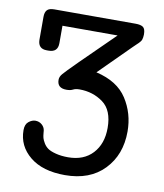

<svg xmlns="http://www.w3.org/2000/svg" viewBox="-77 -508 680 797"><g transform="rotate(10 262.5 -109.0)"><path d="M48.8 71.8Q48.8 46.9 63 35.9Q77.1 24.9 90.8 24.9Q106.9 24.9 118.4 34.9Q129.9 44.9 131.8 59.1L132.8 69.8Q133.8 82 136 90.1Q138.2 98.1 145.5 110.6Q152.8 123 164.3 131.1Q175.8 139.2 198.5 145Q221.2 150.9 250 150.9Q315.9 150.9 353.5 110.4Q391.1 69.8 391.1 2.9Q391.1 -72.3 348.1 -103.5Q305.2 -134.8 249 -134.8Q231.9 -134.8 221.9 -129.4Q211.9 -124 195.8 -124H194.8Q155.8 -124 155.8 -159.2Q155.8 -172.4 167 -185.1Q185.1 -207 365.2 -382.8H132.8V-309.1Q132.8 -271 94.2 -271H85.9Q49.8 -271 48.8 -308.1V-405.8Q48.8 -424.8 57.4 -434.3Q65.9 -443.8 87.9 -443.8H430.2Q452.1 -443.8 462.2 -436.5Q472.2 -429.2 472.2 -405.8Q472.2 -398.9 471.2 -393.6Q470.2 -388.2 469 -384Q467.8 -379.9 463.9 -375Q460 -370.1 457.5 -367.7Q455.1 -365.2 447.5 -358.2Q439.9 -351.1 435.1 -346.2L305.2 -216.8Q396 -195.8 435.5 -134.5Q475.1 -73.2 475.1 2.9Q475.1 101.1 415 163.6Q355 226.1 250 226.1Q155.8 226.1 102.3 182.4Q48.8 138.7 48.8 71.8Z"/></g></svg>

Font: CMU Typewriter Text
Style: Bold
Weight: 700
Version: Version 0.7.0